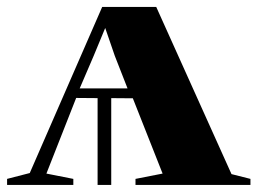

<svg xmlns="http://www.w3.org/2000/svg" viewBox="-44 -522 727 542"><path d="M-24 0V-17L40 -33.5L244.5 -502.5H397L609.5 -30.5L663 -17V0H338.5V-17L415 -32L331 -244.5L270 -245V0H231.5V-245L171 -245.5L87 -32L163 -17V0ZM181 -272.5H316L280 -364.5L253 -443L220.5 -364.5Z"/></svg>

Font: Merriweather 144pt ExtraBold
Style: Regular
Weight: 800
Version: Version 2.100